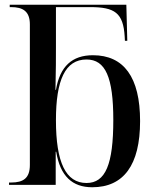

<svg xmlns="http://www.w3.org/2000/svg" viewBox="-20 -780 664 810"><path d="M369 10C501 10 571 -83 571 -269C571 -455 502 -547 372 -547C284 -547 233 -500 216 -401H214C216 -475 216 -545 216 -580V-750H360C464 -750 500 -726 506 -626L507 -608H517L513 -760H21V-750H27C77 -750 106 -732 106 -677V-84C106 -28 78 -10 27 -10H18V0H215V-140H217C234 -37 285 10 369 10ZM345 -8C258 -8 216 -94 216 -273C216 -442 255 -529 345 -529C425 -529 458 -454 458 -274C458 -86 425 -8 345 -8Z"/></svg>

Font: Noto Serif Display Medium
Style: Regular
Weight: 500
Designer: Monotype Design Team
Foundry: Monotype Imaging Inc.
Version: Version 2.009